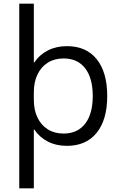

<svg xmlns="http://www.w3.org/2000/svg" viewBox="-20 -780 643 1040"><path d="M84.3 240V-760H163.3V-441.1H165.3Q194.1 -483.8 239.4 -506.9Q284.8 -530 342.7 -530Q447.1 -530 503.9 -459.3Q560.8 -388.6 560.8 -260Q560.8 -131.4 503.7 -60.7Q446.6 10 342.7 10Q284.8 10 239.4 -13.1Q194.1 -36.2 165.3 -78.9H163.3V240ZM324.3 -56.6Q399.7 -56.6 441 -109.7Q482.4 -162.8 482.4 -260Q482.4 -357.1 441.2 -410.3Q400 -463.4 324.4 -463.4Q275.1 -463.4 238.8 -440.5Q202.5 -417.5 182.9 -376.4Q163.3 -335.2 163.3 -281.4V-238.8Q163.3 -184.5 182.9 -143.4Q202.5 -102.3 238.7 -79.4Q275 -56.6 324.3 -56.6Z"/></svg>

Font: M PLUS 2 Thin
Style: Regular
Weight: 100
Designer: Coji Morishita
Foundry: UNDERFOREST DESIGN
Version: Version 1.001